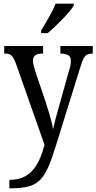

<svg xmlns="http://www.w3.org/2000/svg" viewBox="-20 -786 524 1043"><path d="M31 191Q74 191 104.5 177.5Q135 164 157 139.5Q179 115 194.5 80Q210 45 222 1L66 -442Q58 -463 50.5 -474.5Q43 -486 33 -490.5Q23 -495 6 -495H3V-536H214V-495H211Q182 -495 170.5 -485Q159 -475 159 -457Q159 -446 162.5 -431.5Q166 -417 172 -398L228 -232Q238 -202 246 -174.5Q254 -147 260 -123.5Q266 -100 268 -83Q274 -111 282 -141Q290 -171 300 -206L355 -403Q360 -417 362.5 -430Q365 -443 365 -456Q365 -477 351.5 -485.5Q338 -494 311 -495H308V-536H484V-495H482Q466 -495 454.5 -490Q443 -485 434.5 -469Q426 -453 416 -420L286 -2Q264 71 244 117.5Q224 164 199 190Q174 216 136 226.5Q98 237 40 237H31ZM203 -619Q217 -643 232 -668.5Q247 -694 260.5 -719Q274 -744 282 -766H381V-756Q373 -743 357 -723.5Q341 -704 320.5 -683Q300 -662 278.5 -641.5Q257 -621 239 -606H203Z"/></svg>

Font: Noto Serif Khmer Condensed
Style: Regular
Weight: 400
Width: 3
Designer: Danh Hong and the Monotype Design Team
Foundry: Monotype Imaging Inc.
Version: Version 2.004